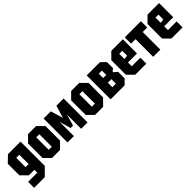

<svg xmlns="http://www.w3.org/2000/svg" viewBox="268 -1799 3178 3178"><g transform="rotate(-45 1857.5 -210.0)"><path d="M58 140V0H272V-68H142L32 -178V-450L146 -560H440V8L308 140ZM200 -420V-202H272V-420Z M506 -110V-450L616 -560H804L914 -450V-110L804 0H616ZM674 -134H746V-426H674Z M980 0V-560H1148L1214 -342L1280 -560H1449V0H1300V-333L1242 -132H1186L1129 -333V0Z M1515 -110V-450L1625 -560H1813L1923 -450V-110L1813 0H1625ZM1683 -134H1755V-426H1683Z M1989 -560V0H2317L2399 -82V-233L2330 -294L2383 -338V-478L2301 -560ZM2151 -337V-438H2224V-337ZM2151 -122V-227H2234V-122Z M2455 -110V-450L2565 -560H2835V-228H2623V-140H2825V0H2565ZM2623 -310 2693 -318V-432H2623Z M3153 0V-413H3258V-560H2880V-413H2985V0Z M3303 -110V-450L3413 -560H3683V-228H3471V-140H3673V0H3413ZM3471 -310 3541 -318V-432H3471Z"/></g></svg>

Font: Tektur Condensed
Style: Bold
Weight: 700
Width: 3
Designer: Adam Jagosz
Foundry: Adam Jagosz
Version: Version 1.005;gftools[0.9.30]